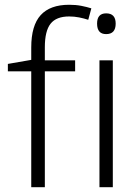

<svg xmlns="http://www.w3.org/2000/svg" viewBox="-20 -785 582 805"><path d="M295 -486H168V0H111V-486H13V-517L111 -534V-586Q111 -678 150.5 -721.5Q190 -765 270 -765Q298 -765 321 -760.5Q344 -756 363 -750L350 -702Q332 -708 311.5 -712Q291 -716 270 -716Q216 -716 192 -685.5Q168 -655 168 -587V-532H295ZM425 -729Q465 -729 465 -686Q465 -642 425 -642Q387 -642 387 -686Q387 -729 425 -729ZM453 -532V0H397V-532Z"/></svg>

Font: BC Sans Light
Style: Regular
Weight: 300
Designer: Monotype Design Team
Foundry: Monotype Imaging Inc.
Version: Version 2.000;GOOG;noto-source:20170915:90ef993387c0